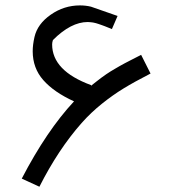

<svg xmlns="http://www.w3.org/2000/svg" viewBox="-20 -687 653 728"><path d="M104 -492.7Q104 -517.1 110.8 -546.9Q122.1 -596.2 172.4 -631.3Q222.7 -666.5 283.2 -666.5Q305.2 -666.5 325.2 -661.6L425.8 -626.5L404.3 -576.7Q400.4 -578.1 390.6 -582.3Q380.9 -586.4 377.4 -587.6Q374 -588.9 366 -591.8Q357.9 -594.7 354.2 -595.9Q350.6 -597.2 344 -599.1Q337.4 -601.1 333 -601.6Q328.6 -602.1 323.2 -602.8Q317.9 -603.5 312.5 -603.5Q249 -603.5 180.7 -535.2Q177.7 -526.4 177.7 -518.6Q177.7 -418.5 325.2 -364.3V-361.8Q335.9 -370.6 346.2 -378.4Q356.4 -386.2 364.3 -392.3Q372.1 -398.4 382.8 -405.5Q393.6 -412.6 399.7 -416.5Q405.8 -420.4 417.7 -427.2Q429.7 -434.1 434.6 -437Q439.5 -439.9 453.4 -447.3Q467.3 -454.6 471.7 -456.8Q476.1 -459 493.2 -467.8Q510.3 -476.6 515.1 -479L550.8 -408.2Q488.3 -376 448 -351.3Q407.7 -326.7 366.5 -293.7Q325.2 -260.7 289.6 -220.7Q200.7 -120.1 129.4 21L62.5 -9.8Q157.2 -191.9 260.7 -302.7Q184.6 -337.4 144.3 -383.1Q104 -428.7 104 -492.7Z"/></svg>

Font: MiladAzad
Style: Regular
Weight: 400
Designer: Reza bakhtiari fard
Foundry: http://font-store.ir
Version: Version:0.0.3;RFB:1.2.5;Building:2016-04-05 21:27:38.277324